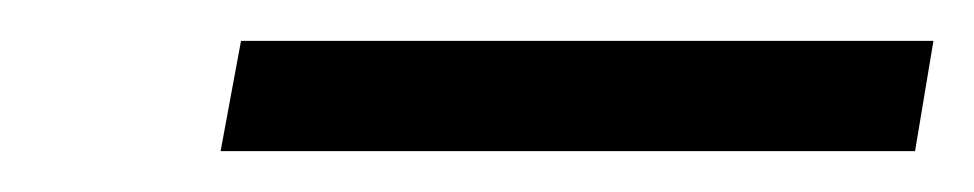

<svg xmlns="http://www.w3.org/2000/svg" viewBox="-20 -720 477 94"><path d="M98 -700H437L428 -646H88Z"/></svg>

Font: SVN-Poppins Light
Style: Italic
Weight: 300
Italic angle: -10°
Designer: Ninad Kale (Devanagari), Jonny Pinhorn (Latin)
Foundry: Indian Type Foundry
Version: Version 3.002 2017; ttfautohint (v1.8.3)